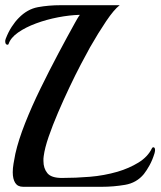

<svg xmlns="http://www.w3.org/2000/svg" viewBox="-30 -718 620 738"><path d="M59 0Q38 0 28.5 -15Q19 -30 19 -56Q19 -71 22 -89Q25 -107 29 -127Q41 -180 66.5 -244.5Q92 -309 125.5 -377.5Q159 -446 193.5 -511Q228 -576 258 -630Q260 -634 266.5 -645Q273 -656 277 -661Q238 -660 193.5 -651.5Q149 -643 108.5 -628Q68 -613 39.5 -593Q11 -573 3 -549Q2 -546 -1 -546Q-10 -546 -10 -560Q-10 -563 -8 -569Q2 -595 15 -615Q28 -635 42 -649Q75 -683 116 -690.5Q157 -698 203 -698H430Q408 -681 378 -636.5Q348 -592 316 -536Q302 -511 281 -471Q260 -431 237 -382.5Q214 -334 193 -285Q172 -236 157 -192.5Q142 -149 138 -118Q137 -113 137 -108.5Q137 -104 137 -99Q137 -71 152 -52.5Q167 -34 208 -34Q261 -34 315.5 -38.5Q370 -43 422 -58Q466 -71 502 -93Q538 -115 554 -148Q556 -152 559 -152Q566 -152 566 -141Q566 -139 565.5 -136Q565 -133 564 -129Q556 -103 545 -83Q534 -63 523 -49Q495 -15 450.5 -7.5Q406 0 362 0Z"/></svg>

Font: Playball
Style: Regular
Weight: 400
Designer: Robert E. Leuschke
Foundry: Robert E. Leuschke
Version: Version 1.010